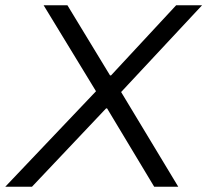

<svg xmlns="http://www.w3.org/2000/svg" viewBox="-54 -706 784 726"><path d="M-34 0 309 -361 111 -686H201L362 -421H366L612 -686H710L404 -358L620 0H529L351 -296H347L67 0Z"/></svg>

Font: Archivo SemiBold Light
Style: Italic
Weight: 300
Italic angle: -10°
Version: Version 2.001